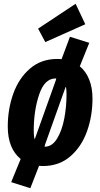

<svg xmlns="http://www.w3.org/2000/svg" viewBox="-20 -859 529 1013"><path d="M468 -339Q468 -247 439 -166Q410 -85 351 -34Q292 17 206 17Q192 17 186 16L140 134L39 102L89 -20Q21 -76 21 -191Q21 -283 50 -364.5Q79 -446 138 -497Q197 -548 283 -548Q298 -548 305 -547L349 -665L451 -633L401 -509Q433 -483 450.5 -439.5Q468 -396 468 -339ZM158 -170Q158 -141 162 -125L165 -129L274 -434L277 -445H273Q215 -445 186.5 -360Q158 -275 158 -170ZM331 -361Q331 -385 328 -401L325 -397L218 -97L215 -85H216Q255 -85 281 -127.5Q307 -170 319 -233Q331 -296 331 -361ZM379 -839 430 -731 219 -637 181 -708Z"/></svg>

Font: Fira Sans Extra Condensed
Style: Bold Italic
Weight: 700
Width: 3
Italic angle: -8°
Designer: Carrois Corporate & Edenspiekermann AG
Foundry: Carrois Corporate GbR & Edenspiekermann AG
Version: Version 4.203